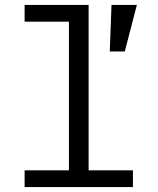

<svg xmlns="http://www.w3.org/2000/svg" viewBox="-20 -760 640 780"><path d="M487 -551H426L433 -740H536ZM80 -68H260V-672H80V-740H340V-68H520V0H80Z"/></svg>

Font: PlemolJP35 Console
Style: Regular
Weight: 400
Version: v2.0.3; ttfautohint (v1.8.4.7-5d5b-dirty) -l 6 -r 45 -G 200 